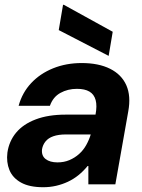

<svg xmlns="http://www.w3.org/2000/svg" viewBox="-20 -772 594 804"><path d="M161 12Q103 12 68 -7.5Q33 -27 19.5 -60Q6 -93 11 -133Q18 -181 47.5 -216.5Q77 -252 129.5 -272Q182 -292 255 -292H380Q387 -329 380.5 -353Q374 -377 354.5 -388.5Q335 -400 302 -400Q264 -400 233 -383Q202 -366 189 -329H58Q73 -384 110.5 -424Q148 -464 202.5 -486Q257 -508 322 -508Q393 -508 441 -484Q489 -460 509 -415Q529 -370 517 -305L463 0H350V-77H347Q329 -55 308.5 -38.5Q288 -22 264.5 -11Q241 0 215 6Q189 12 161 12ZM221 -92Q248 -92 270.5 -101.5Q293 -111 311 -127Q329 -143 341 -164.5Q353 -186 360 -209H256Q225 -209 203.5 -201.5Q182 -194 170.5 -179.5Q159 -165 156 -147Q153 -120 171 -106Q189 -92 221 -92ZM435 -538 226 -646 244 -752H247L452 -639Z"/></svg>

Font: DM Sans 36pt
Style: Bold Italic
Weight: 700
Italic angle: -10°
Designer: Colophon Foundry, Jonny Pinhorn
Foundry: Colophon Foundry
Version: Version 4.004;gftools[0.9.30]